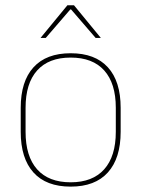

<svg xmlns="http://www.w3.org/2000/svg" viewBox="-20 -700 539 732"><path d="M249.5 11.5Q156 11.5 107.5 -42.5Q59 -96.5 59 -197.5V-289Q59 -390 107.8 -443.5Q156.5 -497 249.5 -497Q342.5 -497 391.2 -443.5Q440 -390 440 -289V-197.5Q440 -96.5 391.2 -42.5Q342.5 11.5 249.5 11.5ZM249.5 -5Q333 -5 377.2 -54.5Q421.5 -104 421.5 -197.5V-289Q421.5 -382 377.5 -431.2Q333.5 -480.5 249.5 -480.5Q165.5 -480.5 121.5 -431.2Q77.5 -382 77.5 -289V-197.5Q77.5 -104 121.5 -54.5Q165.5 -5 249.5 -5ZM237 -680H262L364 -556V-555.5H344.5L251 -664H248L154.5 -555.5H135V-556Z"/></svg>

Font: Anek Bangla Medium Thin
Style: Regular
Weight: 250
Version: Version 1.003